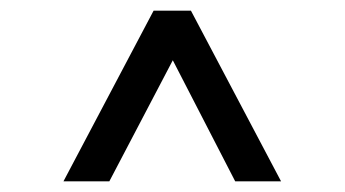

<svg xmlns="http://www.w3.org/2000/svg" viewBox="-20 -765 646 360"><path d="M185 -425 304 -652 421 -425H507L338 -745H268L99 -425Z"/></svg>

Font: Plus Jakarta Sans
Style: Regular
Weight: 400
Designer: Gumpita Rahayu
Foundry: Tokotype
Version: Version 2.071;gftools[0.9.30]